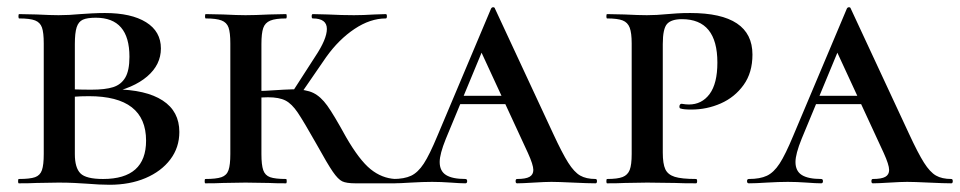

<svg xmlns="http://www.w3.org/2000/svg" viewBox="-20 -507 2655 531"><path d="M476 -142Q476 -99 451 -66Q426 -33 382.5 -14.5Q339 4 283 4Q256 4 220 1Q206 0 186 -1Q166 -2 142 -2L81 -1Q63 0 32 0Q30 0 30 -6Q30 -12 32 -12Q63 -12 77 -17Q91 -22 96 -36.5Q101 -51 101 -81V-387Q101 -417 96 -431Q91 -445 77 -450.5Q63 -456 33 -456Q31 -456 31 -462Q31 -468 33 -468L81 -467Q121 -465 142 -465Q171 -465 202 -468Q213 -469 233.5 -470Q254 -471 270 -471Q343 -471 384 -445.5Q425 -420 425 -373Q425 -328 387 -295.5Q349 -263 280 -249L297 -260Q384 -259 430 -229Q476 -199 476 -142ZM187 -385V-256L151 -262Q182 -259 233 -259Q271 -259 293 -266Q315 -273 326.5 -292.5Q338 -312 338 -350Q338 -458 245 -458Q221 -458 209 -452.5Q197 -447 192 -431.5Q187 -416 187 -385ZM384 -118Q384 -241 226 -241Q181 -241 151 -235L187 -247V-81Q187 -43 202.5 -27.5Q218 -12 265 -12Q384 -12 384 -118Z M855 -109Q820 -171 803.5 -195.5Q787 -220 769.5 -229Q752 -238 721 -238Q712 -238 678 -236L677 -254Q705 -256 715 -256Q777 -260 790 -260Q826 -260 846.5 -250Q867 -240 885 -215Q903 -190 937 -128Q974 -64 1005 -39Q1036 -14 1073 -12Q1076 -12 1076 -6Q1076 0 1073 0H963Q938 0 926.5 -5.5Q915 -11 900.5 -32Q886 -53 855 -109ZM548 -12Q578 -12 592.5 -17Q607 -22 612 -36.5Q617 -51 617 -81V-387Q617 -417 612 -431Q607 -445 592.5 -450.5Q578 -456 549 -456Q547 -456 547 -462Q547 -468 549 -468L597 -467Q637 -465 659 -465Q685 -465 725 -467L771 -468Q773 -468 773 -462Q773 -456 771 -456Q742 -456 727.5 -450Q713 -444 708 -429.5Q703 -415 703 -385V-81Q703 -51 708 -36.5Q713 -22 727 -17Q741 -12 771 -12Q773 -12 773 -6Q773 0 771 0Q741 0 724 -1L659 -2L597 -1Q579 0 548 0Q546 0 546 -6Q546 -12 548 -12ZM785 -247 852 -351Q884 -399 884 -427Q884 -456 845 -456Q842 -456 842 -462Q842 -468 845 -468L886 -467Q926 -465 959 -465Q984 -465 1016 -467L1047 -468Q1050 -468 1050 -462Q1050 -456 1047 -456Q1004 -456 960.5 -427Q917 -398 882 -349L807 -240Z M1253 -242H1436L1443 -219H1238ZM1627 0Q1607 0 1565 -2Q1523 -4 1505 -4Q1488 -4 1456 -2Q1424 0 1410 0Q1406 0 1406 -6Q1406 -12 1410 -12Q1434 -12 1444.5 -18Q1455 -24 1455 -37Q1455 -51 1440 -84L1305 -376L1342 -434L1213 -123Q1196 -81 1196 -59Q1196 -34 1213.5 -23Q1231 -12 1267 -12Q1272 -12 1272 -6Q1272 0 1267 0Q1253 0 1227 -2Q1199 -4 1175 -4Q1150 -4 1116 -2Q1086 0 1067 0Q1062 0 1062 -6Q1062 -12 1067 -12Q1098 -12 1117 -21Q1136 -30 1152 -54.5Q1168 -79 1190 -132L1338 -483Q1340 -487 1344 -487Q1348 -487 1349 -483L1510 -137Q1535 -83 1551.5 -57Q1568 -31 1584.5 -21.5Q1601 -12 1627 -12Q1631 -12 1631 -6Q1631 0 1627 0Z M1905 -12Q1908 -12 1908 -6Q1908 0 1905 0Q1868 0 1847 -1L1770 -2L1708 -1Q1690 0 1659 0Q1657 0 1657 -6Q1657 -12 1659 -12Q1688 -12 1702 -17.5Q1716 -23 1721.5 -37Q1727 -51 1727 -81V-387Q1727 -416 1721.5 -430.5Q1716 -445 1702 -450.5Q1688 -456 1659 -456Q1657 -456 1657 -462Q1657 -468 1659 -468L1707 -467Q1747 -465 1769 -465Q1796 -465 1826 -468Q1837 -469 1852.5 -470Q1868 -471 1889 -471Q2061 -471 2061 -356Q2061 -306 2036.5 -272Q2012 -238 1973.5 -221Q1935 -204 1892 -204Q1870 -204 1862 -207Q1859 -207 1859 -213Q1859 -215 1860.5 -217.5Q1862 -220 1865 -220Q1877 -218 1885 -218Q1921 -218 1942.5 -247Q1964 -276 1964 -334Q1964 -454 1866 -454Q1837 -454 1825 -441Q1813 -428 1813 -385V-85Q1813 -54 1820 -39Q1827 -24 1846 -18Q1865 -12 1905 -12Z M2237 -242H2420L2427 -219H2222ZM2611 0Q2591 0 2549 -2Q2507 -4 2489 -4Q2472 -4 2440 -2Q2408 0 2394 0Q2390 0 2390 -6Q2390 -12 2394 -12Q2418 -12 2428.5 -18Q2439 -24 2439 -37Q2439 -51 2424 -84L2289 -376L2326 -434L2197 -123Q2180 -81 2180 -59Q2180 -34 2197.5 -23Q2215 -12 2251 -12Q2256 -12 2256 -6Q2256 0 2251 0Q2237 0 2211 -2Q2183 -4 2159 -4Q2134 -4 2100 -2Q2070 0 2051 0Q2046 0 2046 -6Q2046 -12 2051 -12Q2082 -12 2101 -21Q2120 -30 2136 -54.5Q2152 -79 2174 -132L2322 -483Q2324 -487 2328 -487Q2332 -487 2333 -483L2494 -137Q2519 -83 2535.5 -57Q2552 -31 2568.5 -21.5Q2585 -12 2611 -12Q2615 -12 2615 -6Q2615 0 2611 0Z"/></svg>

Font: Cormorant Unicase SemiBold
Style: Regular
Weight: 600
Designer: Christian Thalmann (Catharsis Fonts)
Foundry: Catharsis Fonts
Version: Version 4.000